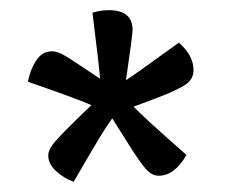

<svg xmlns="http://www.w3.org/2000/svg" viewBox="-20 -763 446 378"><path d="M241 -704Q241 -694 228 -605Q248 -618 332 -679Q361 -654 361 -625Q361 -615 356 -607Q351 -599 338 -592Q325 -585 314.5 -580.5Q304 -576 280.5 -567Q257 -558 243 -553Q265 -530 347 -458Q324 -417 292 -417Q279 -417 267 -430.5Q255 -444 232.5 -480Q210 -516 201 -530Q188 -512 174.5 -489.5Q161 -467 146.5 -442Q132 -417 125 -405Q106 -412 90.5 -426Q75 -440 75 -457Q75 -469 89.5 -485.5Q104 -502 141 -538Q153 -549 160 -556Q128 -570 35 -602Q39 -625 51 -643.5Q63 -662 82 -662Q91 -662 102 -656.5Q113 -651 139.5 -633Q166 -615 177 -608Q175 -635 162 -738Q179 -743 194 -743Q241 -743 241 -704Z"/></svg>

Font: Overlock SC
Style: Regular
Weight: 400
Designer: Dario Muhafara
Foundry: Dario Manuel Muhafara
Version: Version 1.001